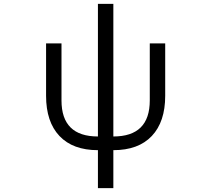

<svg xmlns="http://www.w3.org/2000/svg" viewBox="-20 -766 1096 996"><path d="M488 13Q358 13 288.5 -60.5Q219 -134 219 -269V-541H299V-245Q299 -58 488 -58V-746H568V-58Q757 -58 757 -245V-541H837V-269Q837 -134 767.5 -60.5Q698 13 568 13V210H488Z"/></svg>

Font: PlemolJP
Style: Regular
Weight: 400
Monospace: yes
Version: v2.0.4; ttfautohint (v1.8.4.7-5d5b-dirty) -l 6 -r 45 -G 200 